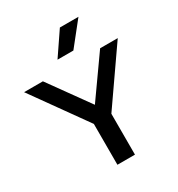

<svg xmlns="http://www.w3.org/2000/svg" viewBox="-204 -923 965 1043"><g transform="rotate(-30 278.0 -401.0)"><path d="M226.5 0V-298.5L249.5 -224L-15.5 -595H102.5L300.5 -319.5H266.5L461.5 -595H572L314 -224L336.5 -298V0ZM230 -657 328.5 -802H445L329.5 -657Z"/></g></svg>

Font: Encode Sans SC SemiExpanded Medium
Style: Regular
Weight: 500
Width: 6
Designer: Multiple Designers
Foundry: Impallari Type
Version: Version 3.002